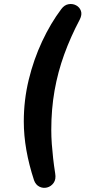

<svg xmlns="http://www.w3.org/2000/svg" viewBox="-20 -731 417 936"><path d="M146 148Q121 72 108.5 0.5Q96 -71 96 -139Q96 -243 120 -342Q144 -441 185.5 -529.5Q227 -618 279 -687Q294 -707 314 -710.5Q334 -714 351 -705Q368 -696 374.5 -678Q381 -660 369 -636Q324 -551 293 -465.5Q262 -380 246 -289.5Q230 -199 230 -98Q230 -64 232.5 -29.5Q235 5 239 40.5Q243 76 249 114Q254 143 241.5 160.5Q229 178 209.5 183Q190 188 172 179Q154 170 146 148Z"/></svg>

Font: Nunito ExtraLight
Style: Italic
Weight: 200
Italic angle: -9°
Designer: Vernon Adams
Foundry: Vernon Adams
Version: Version 3.602